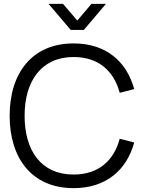

<svg xmlns="http://www.w3.org/2000/svg" viewBox="-20 -960 756 995"><path d="M231.5 -940 346.5 -805H414.5L529 -940H454L380.5 -853.5L306.5 -940ZM361.5 15C528.5 15 636 -77.5 675.5 -221.5L600.5 -241C570 -127.5 490.5 -55.5 361.5 -55.5C192.5 -55.5 107.5 -180 107.5 -360C107.5 -540 194.5 -664.5 361.5 -664.5C490.5 -664.5 570 -592.5 600.5 -479L675.5 -498.5C636 -642.5 528.5 -735 361.5 -735C146.5 -735 30 -581.5 30 -360C30 -138.5 146.5 15 361.5 15Z"/></svg>

Font: Vela Sans
Style: Regular
Weight: 400
Designer: Principal design: Mikhail Sharanda - project Manrope.
Design modification: Ravid Balaliev
Foundry: Mikhail Sharanda
Version: Version 1.001